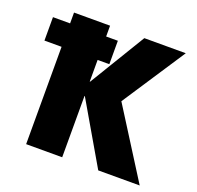

<svg xmlns="http://www.w3.org/2000/svg" viewBox="-127 -865 1025 1001"><g transform="rotate(20 385.5 -365.0)"><path d="M23 -540V-670H118V-730H318V-670H383V-540H318V-420H320L508 -730H738L508 -380L748 0H518L320 -340H318V0H118V-540Z"/></g></svg>

Font: M PLUS 1p Black
Style: Regular
Weight: 900
Version: Version 1.061